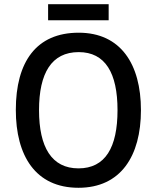

<svg xmlns="http://www.w3.org/2000/svg" viewBox="-20 -880 743 910"><path d="M495 -860H208V-784H495ZM648 -358C648 -576 552 -725 353 -725C152 -725 55 -587 55 -359C55 -142 148 10 352 10C552 10 648 -140 648 -358ZM165 -358C165 -533 224 -633 353 -633C479 -633 537 -534 537 -358C537 -181 479 -82 352 -82C225 -82 165 -182 165 -358Z"/></svg>

Font: Noto Sans Devanagari SemiCondensed Medium
Style: Regular
Weight: 500
Width: 4
Designer: Jelle Bosma - Monotype Design Team
Foundry: Monotype Imaging Inc.
Version: Version 2.004